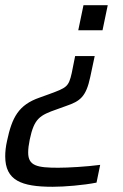

<svg xmlns="http://www.w3.org/2000/svg" viewBox="-35 -530 472 736"><path d="M285 -510 265 -414H358L378 -510ZM167 186C212 186 285 180 335 170L349 102C296 109 226 113 188 113C108 113 73 106 73 55C73 40 75 25 79 5C96 -76 117 -88 183 -111L219 -124C272 -142 295 -159 311 -235L328 -315H253L240 -250C228 -197 221 -194 153 -169L117 -156C36 -128 11 -80 -8 10C-13 32 -15 52 -15 69C-15 162 47 186 167 186Z"/></svg>

Font: Saira UNSAM
Style: Italic
Weight: 400
Italic angle: -12°
Designer: Hector Gatti with collaboration of the Omnibus-Type team
Foundry: Omnibus-Type
Version: Version 0.072;PS 000.072;hotconv 1.0.88;makeotf.lib2.5.64775